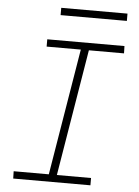

<svg xmlns="http://www.w3.org/2000/svg" viewBox="-60 -950 720 996"><g transform="rotate(5 300.0 -452.0)"><path d="M449 0H47L46 -38H229L338 -697H160V-735H562L563 -697H380L271 -38H449ZM218 -866V-904H563V-866Z"/></g></svg>

Font: Iosevka XLt Ex Obl
Style: Regular
Weight: 200
Width: 7
Italic angle: -9°
Monospace: yes
Designer: Belleve Invis
Foundry: Belleve Invis
Version: Version 32.5.0; ttfautohint (v1.8.4)